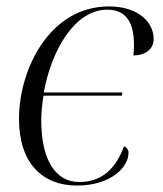

<svg xmlns="http://www.w3.org/2000/svg" viewBox="-20 -566 506 596"><path d="M219 10C324 10 379 -47 379 -92C379 -101 373 -109 365 -112C341 -47 300 -1 226 -1C152 -1 108 -70 108 -193C108 -217 111 -243 115 -269H358L360 -279H116C139 -408 211 -536 313 -536C369 -536 396 -500 396 -425C396 -414 395 -402 394 -394C433 -394 457 -415 457 -445C457 -495 412 -546 318 -546C134 -546 39 -351 39 -197C39 -58 113 10 219 10Z"/></svg>

Font: Noto Serif Display Light
Style: Italic
Weight: 300
Italic angle: -12°
Designer: Monotype Design Team
Foundry: Monotype Imaging Inc.
Version: Version 2.009